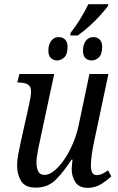

<svg xmlns="http://www.w3.org/2000/svg" viewBox="-20 -891 566 921"><path d="M319 -734Q342 -763 364 -798.5Q386 -834 404 -871H500L497 -861Q482 -841 458.5 -815Q435 -789 407 -764Q379 -739 353 -721H317ZM255 -601Q236 -601 224 -612.5Q212 -624 212 -648Q212 -677 225.5 -695Q239 -713 261 -713Q280 -713 292 -701.5Q304 -690 304 -666Q304 -630 288 -615.5Q272 -601 255 -601ZM421 -601Q401 -601 389.5 -612.5Q378 -624 378 -648Q378 -677 391.5 -695Q405 -713 428 -713Q446 -713 458 -701.5Q470 -690 470 -666Q470 -630 454 -615.5Q438 -601 421 -601ZM401 10Q360 10 342 -16.5Q324 -43 324 -79Q324 -94 328 -125H323Q284 -65 246.5 -28Q209 9 151 9Q101 9 81.5 -22.5Q62 -54 62 -96Q62 -122 68 -153.5Q74 -185 80 -212L119 -387Q123 -404 126 -422.5Q129 -441 129 -453Q129 -476 114 -485.5Q99 -495 71 -495H63L73 -536H240L176 -237Q169 -207 162 -170.5Q155 -134 155 -110Q155 -87 163 -69.5Q171 -52 194 -52Q216 -52 241 -72.5Q266 -93 289 -127Q312 -161 329.5 -202Q347 -243 356 -284L409 -536H500L430 -205Q425 -182 420.5 -151Q416 -120 416 -98Q416 -51 443 -51Q457 -51 469.5 -56.5Q482 -62 498 -74L514 -45Q494 -26 465.5 -8Q437 10 401 10Z"/></svg>

Font: Noto Serif Condensed
Style: Italic
Weight: 400
Width: 3
Italic angle: -12°
Designer: Monotype Design Team
Foundry: Monotype Imaging Inc.
Version: Version 2.014; ttfautohint (v1.8.4.7-5d5b)